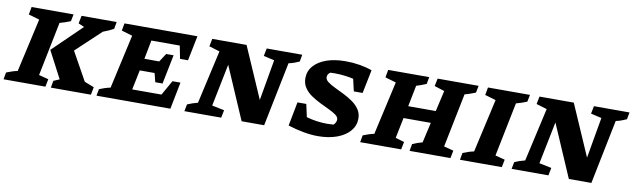

<svg xmlns="http://www.w3.org/2000/svg" viewBox="-54 -942 4454 1351"><g transform="rotate(10 2173.0 -266.5)"><path d="M-16 0 -7 -50Q13 -58 32.5 -64.5Q52 -71 72 -75L158 -457L80 -480L90 -535H390L380 -485Q360 -477 341.5 -470.5Q323 -464 303 -459L225 -73L294 -55L283 0ZM322 0 331 -50Q353 -60 373 -68L272 -261L478 -461L436 -479L447 -535H698L689 -485Q651 -464 614 -451L437 -285L550 -82L619 -55L608 0Z M648 0 657 -48Q676 -56 696 -62.5Q716 -69 736 -73L822 -459L744 -482L754 -535H1275L1239 -357H1182L1164 -449H961L935 -314H1041L1080 -374H1133L1091 -165H1039L1023 -228H917L888 -87H1097L1157 -193H1214L1176 0Z M1770 -535H2024L2015 -485Q1998 -478 1982.5 -471.5Q1967 -465 1939 -459L1846 0H1685L1523 -375L1462 -73L1550 -55L1539 0H1276L1286 -50Q1304 -58 1322 -64Q1340 -70 1360 -75L1446 -457L1370 -480L1381 -535H1626L1785 -170L1836 -462L1759 -480Z M2426 -344 2406 -431Q2374 -438 2339.5 -442Q2305 -446 2270 -446Q2254 -446 2240 -445Q2220 -431 2220 -410Q2220 -392 2239.5 -377Q2259 -362 2290 -347Q2321 -332 2355.5 -315Q2390 -298 2421 -276.5Q2452 -255 2471.5 -226.5Q2491 -198 2491 -160Q2491 -110 2458 -71.5Q2425 -33 2366 -11.5Q2307 10 2230 10Q2183 10 2127.5 0Q2072 -10 2016 -28L2049 -199H2112L2132 -108Q2205 -87 2281 -87Q2304 -87 2326 -89Q2345 -107 2345 -128Q2345 -146 2325.5 -160.5Q2306 -175 2275 -189.5Q2244 -204 2209.5 -221Q2175 -238 2144 -259Q2113 -280 2093.5 -309Q2074 -338 2074 -377Q2074 -427 2106.5 -464.5Q2139 -502 2197 -522.5Q2255 -543 2333 -543Q2385 -543 2433.5 -535Q2482 -527 2523 -512L2489 -344Z M2532 0 2541 -50Q2561 -58 2580.5 -64.5Q2600 -71 2620 -75L2706 -457L2628 -480L2638 -535H2931L2922 -485Q2902 -477 2885.5 -470.5Q2869 -464 2851 -459L2821 -308H3018L3052 -457L2980 -480L2991 -535H3284L3274 -485Q3253 -477 3235.5 -470.5Q3218 -464 3197 -459L3119 -73L3188 -55L3177 0H2885L2894 -50Q2911 -58 2928.5 -64Q2946 -70 2965 -75L2998 -220H2803L2773 -73L2836 -55L2825 0Z M3245 0 3254 -50Q3274 -58 3293.5 -64.5Q3313 -71 3333 -75L3419 -457L3341 -480L3351 -535H3651L3641 -485Q3621 -477 3602.5 -470.5Q3584 -464 3564 -459L3486 -73L3555 -55L3544 0Z M4108 -535H4362L4353 -485Q4336 -478 4320.5 -471.5Q4305 -465 4277 -459L4184 0H4023L3861 -375L3800 -73L3888 -55L3877 0H3614L3624 -50Q3642 -58 3660 -64Q3678 -70 3698 -75L3784 -457L3708 -480L3719 -535H3964L4123 -170L4174 -462L4097 -480Z"/></g></svg>

Font: Piazzolla SC
Style: Bold Italic
Weight: 700
Italic angle: -11.3°
Designer: Juan Pablo del Peral
Foundry: Huerta Tipografica
Version: Version 1.330